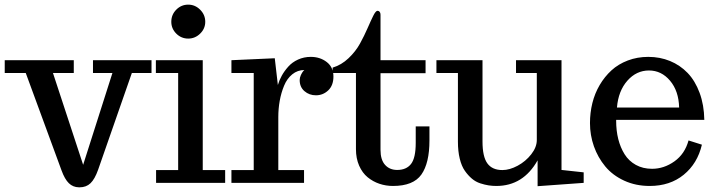

<svg xmlns="http://www.w3.org/2000/svg" viewBox="-27 -781 3065 820"><path d="M310.1 19Q284.7 18.6 267.1 1.5Q249.5 -15.6 235.8 -53.2L83 -469.2H-6.8V-523.9H288.1V-469.2H199.2L328.1 -77.1L453.1 -469.2H370.1V-523.9H620.1V-469.2H536.1L392.1 -56.2Q377.9 -16.1 359.6 1.5Q341.3 19 313 19Z M704.6 -688Q704.6 -718.3 725.8 -739.7Q747.1 -761.2 776.9 -761.2Q806.2 -761.2 827.9 -739.5Q849.6 -717.8 849.6 -688Q849.6 -658.7 827.9 -637.5Q806.2 -616.2 776.9 -616.2Q747.1 -616.2 725.8 -637.5Q704.6 -658.7 704.6 -688ZM838.9 -523.9V-54.7H934.6V0H639.6V-54.7H733.9V-469.2H638.7V-523.9Z M1271.5 0H961.4V-54.7H1056.6V-469.2H961.4V-523.9L1146.5 -532.2L1159.7 -418Q1165.5 -438 1176.3 -457.5Q1187 -477.1 1203.9 -496.1Q1220.7 -515.1 1245.8 -526.6Q1271 -538.1 1300.3 -538.1Q1339.8 -538.1 1368.4 -516.1Q1397 -494.1 1397 -454.1Q1397 -416 1374.8 -395Q1352.5 -374 1322.3 -374Q1293.9 -374 1273.4 -391.6Q1252.9 -409.2 1252.9 -439Q1252.9 -449.2 1257.8 -460Q1262.7 -470.7 1267.6 -476.6L1272.9 -481.9Q1243.7 -481.9 1221.2 -463.6Q1198.7 -445.3 1186.3 -415Q1173.8 -384.8 1167.7 -350.8Q1161.6 -316.9 1161.6 -280.8V-54.7H1271.5Z M1393.6 -492.2Q1431.2 -503.4 1461.7 -532.5Q1492.2 -561.5 1510.5 -595Q1528.8 -628.4 1542.7 -660.4Q1556.6 -692.4 1567.1 -713.6Q1577.6 -734.9 1585.4 -734.9Q1590.8 -734.9 1594.5 -730.5Q1598.1 -726.1 1598.1 -717.8V-523.9H1790.5V-468.3H1598.1V-141.1Q1598.1 -98.1 1617.7 -76.7Q1637.2 -55.2 1669.4 -55.2Q1708.5 -55.2 1728.5 -80.8Q1748.5 -106.4 1748.5 -170.9V-241.2H1807.1V-181.2Q1807.1 -84.5 1772.7 -35.6Q1738.3 13.2 1651.4 13.2Q1621.1 13.2 1593.5 3.9Q1565.9 -5.4 1543.2 -23.9Q1520.5 -42.5 1506.8 -73.5Q1493.2 -104.5 1493.2 -144V-469.2H1393.6Z M2269 14.2V-96.2Q2207.5 13.2 2092.8 13.2Q2075.7 13.2 2059.8 10.7Q2043.9 8.3 2024.2 2Q2004.4 -4.4 1988.3 -18.1Q1972.2 -31.7 1958.3 -51.5Q1944.3 -71.3 1936.5 -103.3Q1928.7 -135.3 1928.7 -175.8V-469.2H1836.9V-523.9H2033.7V-176.8Q2033.7 -111.8 2054.4 -83.3Q2075.2 -54.7 2118.7 -54.7Q2149.4 -54.7 2183.8 -73.2Q2218.3 -91.8 2241.9 -122.1Q2265.6 -152.3 2265.6 -183.1V-469.2H2176.8V-523.9H2371.1V-55.2L2465.8 -44.9V0Z M2607.9 -321.8H2873.5Q2871.6 -392.6 2834.7 -436.3Q2797.9 -480 2744.6 -480Q2690.9 -480 2652.3 -436.3Q2613.8 -392.6 2607.9 -321.8ZM2492.7 -255.4Q2492.7 -299.3 2502.9 -340.8Q2513.2 -382.3 2534.2 -418Q2555.2 -453.6 2584.5 -480.5Q2613.8 -507.3 2654.3 -522.7Q2694.8 -538.1 2741.7 -538.1Q2791.5 -538.1 2834.5 -520.5Q2877.4 -502.9 2909.7 -469.5Q2941.9 -436 2960.9 -384.5Q2980 -333 2981 -269H2604.5V-265.1Q2604.5 -223.1 2613.5 -187Q2622.6 -150.9 2640.6 -122.1Q2658.7 -93.3 2688.7 -76.7Q2718.8 -60.1 2757.8 -60.1Q2808.6 -60.1 2853.3 -91.8Q2897.9 -123.5 2913.6 -181.2L2970.7 -163.1Q2951.7 -82.5 2893.1 -34.7Q2834.5 13.2 2747.6 13.2Q2688 13.2 2638.7 -9.5Q2589.4 -32.2 2557.9 -70.3Q2526.4 -108.4 2509.5 -156Q2492.7 -203.6 2492.7 -255.4Z"/></svg>

Font: Trocchi
Style: Regular
Weight: 400
Designer: vernon adams
Version: Version 1.0; ttfautohint (v0.8) -l 6 -r 50 -G 100